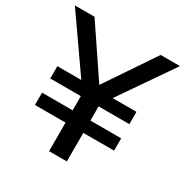

<svg xmlns="http://www.w3.org/2000/svg" viewBox="-170 -839 940 973"><g transform="rotate(30 299.5 -352.5)"><path d="M248 0V-167H69V-239H248V-322H69V-394H223L221 -377L-8 -705H107L310 -404H291L494 -705H607L381 -377L379 -394H532V-322H352V-239H532V-167H352V0Z"/></g></svg>

Font: Nunito Sans 11pt SemiBold
Style: Regular
Weight: 600
Version: Version 3.101;gftools[0.9.27]